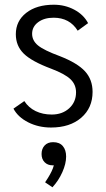

<svg xmlns="http://www.w3.org/2000/svg" viewBox="-20 -530 449 813"><path d="M37 -70 83 -102Q101 -74 131 -59.5Q161 -45 199 -45Q244 -45 273 -71.5Q302 -98 302 -139Q302 -172 278.5 -194.5Q255 -217 197 -239Q114 -270 80.5 -303Q47 -336 47 -385Q47 -441 91 -475.5Q135 -510 208 -510Q255 -510 294.5 -489Q334 -468 353 -432L309 -400Q275 -455 207 -455Q167 -455 141.5 -436Q116 -417 116 -387Q116 -358 141 -337.5Q166 -317 234 -292Q308 -263 340 -228Q372 -193 372 -141Q372 -73 324 -31.5Q276 10 196 10Q143 10 99.5 -12Q56 -34 37 -70ZM260 133Q260 163 244 199Q228 235 202 263L171 242Q174 238 183 223.5Q192 209 198.5 195.5Q205 182 208 170H202Q182 170 169 157Q156 144 156 122Q156 100 169 86Q182 72 205 72Q232 72 246 88.5Q260 105 260 133Z"/></svg>

Font: Sarabun Light
Style: Regular
Weight: 300
Designer: Suppakit Chalermlarp | Katatrad Co.,Ltd.
Foundry: Cadson Demak Co.,Ltd.
Version: Version 1.000; ttfautohint (v1.6)